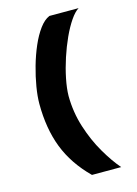

<svg xmlns="http://www.w3.org/2000/svg" viewBox="-116 -763 629 882"><g transform="rotate(-15 199.0 -322.0)"><path d="M209 56Q130.5 -21.5 95.2 -112.8Q60 -204 60 -322Q60 -357 67.5 -402.2Q75 -447.5 88.5 -495.2Q102 -543 120.5 -585.8Q139 -628.5 161.5 -659Q184 -689.5 209 -700H348Q329 -688.5 308.2 -658.2Q287.5 -628 268.2 -586Q249 -544 233.5 -496.8Q218 -449.5 208.8 -404Q199.5 -358.5 199 -322Q199.5 -244 222.5 -172.2Q245.5 -100.5 279.8 -41.8Q314 17 348 56Z"/></g></svg>

Font: Urbanist ExtraBold
Style: Regular
Weight: 800
Designer: Corey Hu
Foundry: Corey Hu
Version: Version 1.330; ttfautohint (v1.8.4.7-5d5b)